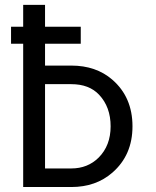

<svg xmlns="http://www.w3.org/2000/svg" viewBox="-20 -752 626 772"><path d="M161.1 -74.7H266.6Q332.5 -74.7 376.5 -118.2Q424.8 -166.5 424.8 -244.1Q424.8 -321.8 378.4 -371.1Q338.4 -413.6 266.6 -413.6H161.1ZM73.2 0V-576.2H24.4V-644.5H73.2V-732.4H161.1V-644.5H304.7V-576.2H161.1V-488.3H266.6Q366.2 -488.3 431.6 -431.6Q512.7 -361.3 512.7 -244.1Q512.7 -128.4 432.1 -58.1Q365.7 0 266.6 0Z"/></svg>

Font: Consola Mono
Style: Book
Weight: 400
Monospace: yes
Designer: Wojciech Kalinowski "wmk69" (wmk69@o2.pl)
Foundry: Wojciech Kalinowski "wmk69" (wmk69@o2.pl)
Version: Version 2.1.0